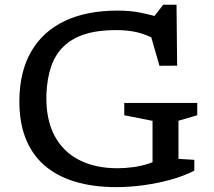

<svg xmlns="http://www.w3.org/2000/svg" viewBox="-20 -758 878 788"><path d="M712.5 -106 777.5 -102V-57.5Q737 -36.5 682.8 -21.2Q628.5 -6 570.2 2Q512 10 458 10Q361.5 10 286.8 -12.8Q212 -35.5 161 -80.5Q110 -125.5 84.2 -192.5Q58.5 -259.5 59.5 -348.5Q61 -466 108.8 -547.8Q156.5 -629.5 246 -672Q335.5 -714.5 462.5 -714.5Q515 -714.5 557 -706Q599 -697.5 640 -685L606.5 -683L650 -738.5H704.5L707 -488.5L634.5 -488L591.5 -637L620.5 -595.5Q576.5 -618 539.8 -626.2Q503 -634.5 456 -634.5Q382 -634.5 329 -617.8Q276 -601 241.5 -567.8Q207 -534.5 190 -485.2Q173 -436 170.5 -371Q167.5 -270.5 202.8 -203Q238 -135.5 304.8 -101.5Q371.5 -67.5 461.5 -67.5Q493 -67.5 526.5 -72Q560 -76.5 591.2 -86.8Q622.5 -97 646.5 -114L606 -22.5V-262L490 -285V-335.5H789.5V-285L712.5 -262.5Z"/></svg>

Font: Newsreader 7pt
Style: Regular
Weight: 400
Designer: Hugues Gentile
Foundry: Production Type
Version: Version 1.003